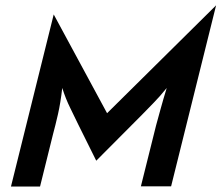

<svg xmlns="http://www.w3.org/2000/svg" viewBox="-20 -682 810 702"><path d="M20.1 0 176.4 -629.2 371.5 -268.1 770.1 -662.5 605.6 -0.7H495.1L550.7 -223.6Q558.3 -251.4 567.4 -284.4Q576.4 -317.4 589.6 -360.4Q563.9 -328.5 541.3 -305.6Q518.8 -282.6 498.6 -261.8L331.9 -94.4L265.3 -228.5Q253.5 -253.5 236.8 -287.2Q220.1 -320.8 207.6 -360.4Q201.4 -305.6 192 -264.6Q182.6 -223.6 173.6 -190.3L126.4 0Z"/></svg>

Font: Afacad SemiBold
Style: Italic
Weight: 600
Italic angle: -14°
Designer: Kristian Moeller
Foundry: Dicotype
Version: Version 1.000